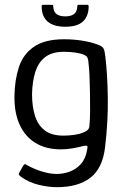

<svg xmlns="http://www.w3.org/2000/svg" viewBox="-20 -641 525 797"><path d="M40 -242Q41 -309 58.5 -362.5Q76 -416 121 -447Q166 -478 246 -478Q285 -478 323 -472Q361 -466 390 -454Q405 -449 410 -439Q415 -429 417 -408Q426 -336 427.5 -236.5Q429 -137 416 -29Q406 57 355.5 96.5Q305 136 216 136Q181 136 140 126Q99 116 66 92Q60 87 58.5 83.5Q57 80 60 76Q63 71 68 61.5Q73 52 76 47Q80 41 83.5 40.5Q87 40 91 44Q107 53 127.5 61.5Q148 70 171 75.5Q194 81 216 81Q244 81 270.5 71Q297 61 316.5 39Q336 17 342 -21Q342 -23 342.5 -24.5Q343 -26 343 -28Q344 -35 339.5 -36Q335 -37 326 -35Q308 -30 282.5 -25.5Q257 -21 233 -21Q171 -21 127.5 -47.5Q84 -74 61.5 -123.5Q39 -173 40 -242ZM113 -250Q113 -200 125 -161Q137 -122 165.5 -100Q194 -78 243 -78Q265 -78 287 -81Q309 -84 326 -91Q350 -100 351 -117Q354 -145 354 -181.5Q354 -218 353.5 -256.5Q353 -295 351.5 -328Q350 -361 347 -383Q347 -390 344 -399Q341 -408 330 -413Q318 -419 294.5 -422.5Q271 -426 245 -426Q196 -426 167.5 -404Q139 -382 126.5 -342Q114 -302 113 -250ZM251 -530Q204 -530 179 -550.5Q154 -571 153 -611Q153 -618 154 -619.5Q155 -621 161 -621H193Q198 -621 199.5 -620Q201 -619 201 -614Q202 -592 215 -582.5Q228 -573 251 -573Q274 -573 287 -582.5Q300 -592 301 -615Q301 -619 302.5 -620Q304 -621 307 -621H342Q346 -621 347 -619.5Q348 -618 348 -611Q347 -573 324 -551.5Q301 -530 251 -530Z"/></svg>

Font: Glory Thin
Style: Regular
Weight: 400
Version: Version 1.011